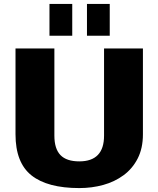

<svg xmlns="http://www.w3.org/2000/svg" viewBox="-20 -947 807 978"><path d="M384 11Q222 11 140.5 -53.5Q59 -118 59 -263V-700H257V-256Q257 -189 288 -157Q319 -125 384 -125Q510 -125 510 -256V-700H708V-263Q708 -192 681.5 -140Q655 -88 609.5 -54.5Q564 -21 506 -5Q448 11 384 11ZM348 -927V-765H232V-927ZM539 -927V-765H423V-927Z"/></svg>

Font: Pathway Extreme 8pt Thin 12pt ExtraBold
Style: Regular
Weight: 800
Version: Version 1.001;gftools[0.9.26]